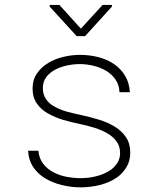

<svg xmlns="http://www.w3.org/2000/svg" viewBox="-20 -765 640 794"><path d="M476.6 -132.3Q476.6 -110.4 466.6 -93.5Q456.5 -76.7 439.5 -63.5Q413.6 -45.4 380.9 -36.9Q348.1 -28.3 314 -28.3Q285.6 -28.3 256.1 -33.7Q226.6 -39.1 202.1 -52.2Q176.8 -64.9 159.4 -86.7Q142.1 -108.4 138.7 -141.6H96.2Q98.1 -103.5 116.7 -75.2Q135.3 -46.9 165.5 -28.3Q195.8 -9.8 234.6 0Q273.4 9.8 314 9.8Q352.5 9.8 392.8 0Q433.1 -9.8 464.4 -31.7Q487.8 -48.3 503.2 -74Q518.6 -99.6 518.6 -133.3Q518.6 -171.4 501.2 -197.3Q483.9 -223.1 455.6 -240.7Q427.2 -258.3 391.8 -269.3Q356.4 -280.3 320.8 -288.1Q292 -293.9 261.2 -302Q230.5 -310.1 206.5 -323.7Q183.1 -335.9 170.2 -355.2Q157.2 -374.5 157.2 -400.9Q157.2 -427.7 171.6 -446.5Q186 -465.3 208.5 -477.1Q231 -488.8 257.8 -494.4Q284.7 -500 310.1 -500Q338.4 -500 367.2 -492.9Q396 -485.8 419.9 -471.7Q443.4 -457 458.3 -435.1Q473.1 -413.1 474.1 -383.8H517.1Q514.6 -423.3 497.1 -452.1Q479.5 -481 451.7 -500Q422.9 -519.5 386.5 -528.8Q350.1 -538.1 310.1 -538.1Q275.9 -538.1 241 -529.5Q206.1 -521 179.7 -504.9Q150.4 -487.3 132.6 -460.9Q114.7 -434.6 114.7 -399.4Q114.7 -361.8 132.8 -336.4Q150.9 -311 178.2 -295.9Q209 -278.8 241.2 -269.3Q273.4 -259.8 311 -252Q340.8 -246.1 373 -235.8Q405.3 -225.6 429.2 -210.4Q450.2 -197.3 463.4 -178Q476.6 -158.7 476.6 -132.3ZM314.5 -646.5 225.6 -744.6H185.5V-737.8L296.9 -615.7H332L442.9 -737.8V-744.6H404.3Z"/></svg>

Font: Roboto Mono ExtraLight
Style: Regular
Weight: 250
Monospace: yes
Designer: Google
Version: Version 3.000